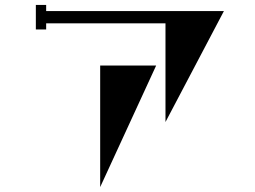

<svg xmlns="http://www.w3.org/2000/svg" viewBox="-20 -666 1040 782"><path d="M892 -621 654 -169V-571H168V-546H126V-646H168V-621ZM388 96V-399H616Z"/></svg>

Font: Chokokutai
Style: Regular
Weight: 400
Designer: 108号,108go
Foundry: Font Zone 108
Version: Version 1.000; ttfautohint (v1.8.3)